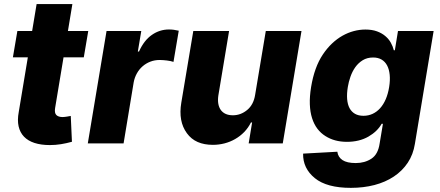

<svg xmlns="http://www.w3.org/2000/svg" viewBox="-20 -696 2135 932"><path d="M64.3 -545.5H136L157.7 -676.1H331.3L309.7 -545.5H408.4L386.7 -417.6H288.4L247.5 -171.5Q243.6 -147.4 253.6 -137.6Q263.5 -127.8 284.4 -127.8Q289.4 -127.8 294.9 -128.6Q300.4 -129.3 305.8 -130.1Q311.1 -131 315.7 -131.9Q320.3 -132.8 323.5 -133.2L329.2 -7.8Q302.6 -0.4 276.1 3.9Q249.6 8.2 221.9 8.2Q179.3 8.2 147.5 -2.1Q115.8 -12.4 96.4 -32.7Q77.1 -52.9 70.3 -82.9Q63.6 -112.9 71 -152.3L115.1 -417.6H42.6Z M406.2 0 497.2 -545.5H665.8L649.1 -446H654.8Q679.3 -500.4 717.2 -526.6Q755 -552.9 800.1 -552.9Q823.5 -552.9 847.7 -546.9L822.1 -395.6Q816.1 -397.7 807.9 -399.5Q799.7 -401.3 790.7 -402.3Q781.6 -403.4 772.4 -404.1Q763.1 -404.8 755 -404.8Q730.8 -404.8 709.7 -396.7Q688.6 -388.5 672.1 -374.1Q655.5 -359.7 644.4 -339.7Q633.2 -319.6 628.9 -296.2L579.9 0Z M860.1 -197.8 918.3 -545.5H1092L1039.8 -231.9Q1036.6 -209.5 1039.8 -191.9Q1043 -174.4 1052 -161.9Q1061.1 -149.5 1075.8 -142.9Q1090.6 -136.4 1110.4 -136.4Q1148.8 -136.4 1180 -162.3Q1210.9 -187.9 1218.4 -235.4L1270.2 -545.5H1443.5L1352.6 0H1187.1L1203.8 -101.6H1198.2Q1185 -75.3 1165.3 -55Q1145.6 -34.8 1121.4 -21Q1097.3 -7.1 1069.8 0Q1042.3 7.1 1013.5 7.1Q971.2 7.1 939.6 -6.7Q908 -20.6 887.1 -49.4Q844.8 -107.2 860.1 -197.8Z M1451.3 49.7 1617.5 40.5Q1620.7 66.4 1642.4 81Q1664.1 95.5 1707 95.5Q1750.7 95.5 1783 74.2Q1815.3 52.9 1822.8 0.7L1838.8 -95.2H1832.7Q1811.8 -57.9 1768.1 -32.7Q1723.7 -7.5 1664.1 -7.5Q1603.7 -7.5 1559.7 -35.5Q1537.3 -49.4 1520.8 -71Q1504.3 -92.7 1494.9 -122.3Q1485.4 -152 1484 -189.6Q1482.6 -227.3 1490.1 -273.4Q1506 -370 1546.9 -431.1Q1567.5 -462 1591.8 -484.9Q1616.1 -507.8 1642.6 -522.7Q1669 -537.6 1697.3 -545.1Q1725.5 -552.6 1753.9 -552.6Q1785.9 -552.6 1809.7 -543.9Q1833.5 -535.2 1850.1 -521.1Q1866.8 -507.1 1877 -489Q1887.1 -470.9 1891.7 -452.1H1896.7L1911.9 -545.5H2084.9L1994 2.1Q1985.8 54.3 1959.2 94.1Q1932.5 133.9 1891.7 161Q1850.9 188.2 1797.8 202.1Q1744.7 215.9 1683.2 215.9Q1566.1 215.9 1508.2 168.7Q1449.9 121.1 1451.3 49.7ZM1744.3 -133.9Q1768.1 -133.9 1788.5 -143.3Q1808.9 -152.7 1825.1 -170.6Q1841.3 -188.6 1852.5 -214.5Q1863.6 -240.4 1869 -273.4Q1874.3 -306.5 1871.6 -333.1Q1869 -359.7 1859 -378.4Q1849.1 -397 1832 -407Q1815 -416.9 1791.2 -416.9Q1762.4 -416.9 1740.9 -403.8Q1719.5 -390.6 1704.7 -369.9Q1690 -349.1 1681.1 -323.5Q1672.2 -297.9 1668.3 -273.4Q1663 -240.8 1665.1 -214.8Q1667.3 -188.9 1676.8 -171Q1686.4 -153.1 1703.3 -143.5Q1720.2 -133.9 1744.3 -133.9Z"/></svg>

Font: Inter P Extra Bold
Style: Italic
Weight: 800
Italic angle: 9.39999°
Designer: Rasmus Andersson
Foundry: rsms
Version: Version 3.018;git-588b23468